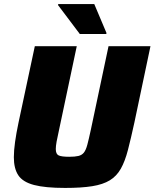

<svg xmlns="http://www.w3.org/2000/svg" viewBox="-20 -915 759 943"><path d="M300 8Q202 8 147 -6.5Q92 -21 70 -54Q48 -87 48 -143Q48 -175 54 -218Q60 -261 71 -313L151 -688H357L270 -277Q262 -242 258 -219.5Q254 -197 254 -183Q254 -158 268.5 -151.5Q283 -145 320 -145Q348 -145 365 -149Q382 -153 392 -165.5Q402 -178 409 -204.5Q416 -231 426 -277L513 -688H719L640 -313Q623 -235 608.5 -179Q594 -123 573.5 -86.5Q553 -50 519.5 -29.5Q486 -9 433 -0.5Q380 8 300 8ZM372 -748 265 -890 266 -895H443L503 -753L502 -748Z"/></svg>

Font: Saira ExtraBold
Style: Italic
Weight: 800
Italic angle: -12°
Designer: Hector Gatti with collaboration of the Omnibus-Type team
Foundry: Omnibus-Type
Version: Version 1.100; ttfautohint (v1.8.3)